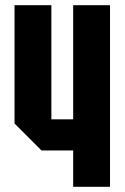

<svg xmlns="http://www.w3.org/2000/svg" viewBox="-20 -720 480 740"><path d="M404 -700V0H262V-140H140L36 -244V-700H178V-260H262V-700Z"/></svg>

Font: Tektur Condensed SemiBold
Style: Regular
Weight: 600
Width: 3
Designer: Adam Jagosz
Foundry: Adam Jagosz
Version: Version 1.005;gftools[0.9.30]